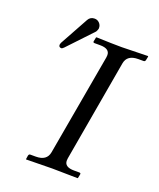

<svg xmlns="http://www.w3.org/2000/svg" viewBox="-136 -811 744 896"><g transform="rotate(20 236.5 -362.5)"><path d="M371.1 -574.2 283.2 -70.8Q282.2 -66.9 282.2 -59.1Q282.2 -26.9 330.1 -26.9H356Q364.7 -26.9 362.8 -19L358.9 0L356.9 1Q271 -1 231 -1Q231 -1 102.1 1L101.1 0L104 -19Q106 -26.9 112.8 -26.9H140.1Q194.3 -26.9 202.1 -70.8L291 -574.2Q292 -579.1 292 -585.9Q292 -618.2 244.1 -618.2H216.8Q208 -618.2 210 -626L213.9 -645L215.8 -647Q302.7 -644 341.8 -644Q341.8 -644 471.2 -647L473.1 -645L469.2 -626Q467.3 -618.2 460 -618.2H434.1Q378.9 -618.2 371.1 -574.2ZM178.2 -726.1Q192.4 -726.1 202.1 -716.1Q211.9 -706.1 211.9 -692.9V-688Q210 -680.2 205.1 -671.9L90.8 -550.8Q83 -543 79.1 -543Q65.9 -543 65.9 -555.2Q65.9 -558.1 68.8 -565.9L147 -708Q157.2 -726.1 178.2 -726.1Z"/></g></svg>

Font: Linux Libertine
Style: Italic
Weight: 400
Italic angle: -12°
Designer: Philipp H. Poll
Foundry: Philipp H. Poll
Version: Version 5.1.6 ; ttfautohint (v0.9)